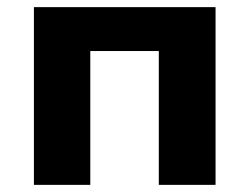

<svg xmlns="http://www.w3.org/2000/svg" viewBox="-20 -518 699 538"><path d="M75 0V-498H584V0H425V-375H233V0Z"/></svg>

Font: Nunito Sans 9pt ExtraBold
Style: Regular
Weight: 800
Version: Version 3.101;gftools[0.9.27]